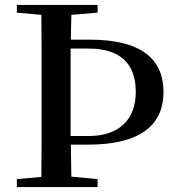

<svg xmlns="http://www.w3.org/2000/svg" viewBox="-20 -755 713 775"><path d="M48 0H374V-32L268 -42L266 -171H333C565 -171 640 -264 640 -384C640 -512 556 -595 342 -595H266L268 -695L374 -704V-735H48V-704L147 -695C148 -595 148 -494 148 -393V-342C148 -241 148 -140 147 -41L48 -32ZM265 -559H337C469 -559 528 -495 528 -384C528 -275 464 -206 337 -206H265V-343V-394Z"/></svg>

Font: Noto Serif HK SemiBold
Style: Regular
Weight: 600
Designer: Ryoko NISHIZUKA 西塚涼子 (kana & ideographs); Frank Grießhammer (Latin, Greek & Cyrillic); Wenlong ZHANG 张文龙 (bopomofo); San
Foundry: Adobe
Version: Version 2.001;hotconv 1.1.0;makeotfexe 2.6.0